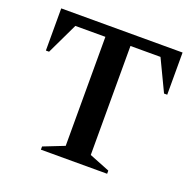

<svg xmlns="http://www.w3.org/2000/svg" viewBox="-118 -784 925 907"><g transform="rotate(20 345.0 -330.0)"><path d="M178 0V-16L282 -57V-605H131L56 -448H40V-660H650V-448H634L559 -605H408V-57L511 -16V0Z"/></g></svg>

Font: Spectral SC SemiBold
Style: Regular
Weight: 600
Designer: Jean-Baptiste Levee
Foundry: Production Type
Version: Version 2.001